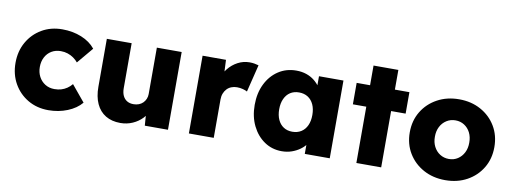

<svg xmlns="http://www.w3.org/2000/svg" viewBox="-57 -974 3454 1293"><g transform="rotate(10 1670.5 -327.5)"><path d="M305.7 10Q227.3 10 165.8 -26Q104.3 -62 68.8 -124.3Q33.3 -186.7 33.3 -266.3Q33.3 -346 68.8 -408.3Q104.3 -470.7 165.8 -506.7Q227.3 -542.7 305.7 -542.7Q377 -542.7 436.8 -518.5Q496.7 -494.3 532 -450L439.7 -340Q427 -355.7 408.7 -368.7Q390.3 -381.7 368.3 -389Q346.3 -396.3 321 -396.3Q285 -396.3 257.5 -379.8Q230 -363.3 214.7 -334Q199.3 -304.7 199.3 -267Q199.3 -230 214.7 -200.8Q230 -171.7 257.7 -154.3Q285.3 -137 321.3 -137Q347 -137 368.2 -143.3Q389.3 -149.7 407.3 -162Q425.3 -174.3 439.7 -191.7L531.3 -81Q496 -38.7 435.5 -14.3Q375 10 305.7 10Z M798.3 10.7Q739 10.7 697.2 -14.7Q655.3 -40 633.2 -88Q611 -136 611 -203.7V-531.7H780.7V-224.3Q780.7 -194.3 790.5 -173.2Q800.3 -152 818.8 -140.7Q837.3 -129.3 863.7 -129.3Q883.3 -129.3 899.7 -135.5Q916 -141.7 927.8 -153.3Q939.7 -165 946.3 -180.7Q953 -196.3 953 -214.3V-531.7H1122.7V0H964.3L956.3 -108.7L987.7 -120.7Q976.3 -83 948.5 -53.3Q920.7 -23.7 881.7 -6.5Q842.7 10.7 798.3 10.7Z M1265.7 0V-531.7H1425.7L1433.7 -358L1400.3 -390Q1412.7 -433.3 1440.2 -468Q1467.7 -502.7 1505.5 -522.7Q1543.3 -542.7 1585.7 -542.7Q1603.3 -542.7 1619.2 -540Q1635 -537.3 1648 -533.3L1601.7 -346Q1591 -352.3 1571.8 -357.5Q1552.7 -362.7 1531.3 -362.7Q1510.3 -362.7 1492.5 -355.5Q1474.7 -348.3 1462.2 -334.8Q1449.7 -321.3 1442.7 -303.2Q1435.7 -285 1435.7 -262V0Z M1901.3 9.3Q1835 9.3 1782.5 -26.3Q1730 -62 1699.3 -124.3Q1668.7 -186.7 1668.7 -266.7Q1668.7 -347.7 1699.2 -409.8Q1729.7 -472 1783.2 -507.3Q1836.7 -542.7 1905.7 -542.7Q1943.3 -542.7 1974.7 -532Q2006 -521.3 2029.8 -502.2Q2053.7 -483 2070.5 -458Q2087.3 -433 2096.7 -404.3L2061.7 -407.7V-531.7H2229V0H2058.3V-129L2096.3 -128.7Q2087.7 -100.3 2069.8 -75.2Q2052 -50 2026.5 -31.3Q2001 -12.7 1969.5 -1.7Q1938 9.3 1901.3 9.3ZM1949 -132.3Q1984 -132.3 2009.7 -148.7Q2035.3 -165 2049.2 -195.2Q2063 -225.3 2063 -266.7Q2063 -307.7 2049.2 -338Q2035.3 -368.3 2009.7 -384.7Q1984 -401 1949 -401Q1914.3 -401 1889.2 -384.7Q1864 -368.3 1850.2 -338Q1836.3 -307.7 1836.3 -266.7Q1836.3 -225.3 1850.2 -195.2Q1864 -165 1889.2 -148.7Q1914.3 -132.3 1949 -132.3Z M2411 0V-666.3H2580.7V0ZM2319.3 -385V-531.7H2680V-385Z M3019.3 10Q2935.9 10 2870.3 -25.8Q2804.7 -61.7 2767 -124Q2729.3 -186.3 2729.3 -266.3Q2729.3 -346.4 2767 -408.7Q2804.7 -471 2870.3 -506.8Q2935.9 -542.7 3019.3 -542.7Q3102.7 -542.7 3167.8 -506.8Q3233 -471 3270.3 -408.7Q3307.7 -346.4 3307.7 -266.3Q3307.7 -186.3 3270.3 -124Q3233 -61.7 3167.8 -25.8Q3102.7 10 3019.3 10ZM3019.3 -134.7Q3053.1 -134.7 3079.6 -151.9Q3106.2 -169.2 3121.3 -198.9Q3136.3 -228.7 3136 -266.3Q3136.3 -305 3121.3 -334.9Q3106.2 -364.7 3079.6 -381.7Q3053.1 -398.7 3019.3 -398.7Q2985.3 -398.7 2958.2 -381.4Q2931.1 -364.2 2915.9 -334.4Q2900.7 -304.7 2901 -266.3Q2900.7 -228.7 2915.9 -198.9Q2931.1 -169.2 2958.2 -151.9Q2985.3 -134.7 3019.3 -134.7Z"/></g></svg>

Font: Lexend Medium
Style: Regular
Weight: 500
Designer: Bonnie Shaver-Troup, Thomas Jockin
Foundry: Lexend
Version: Version 1.005